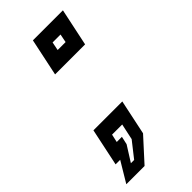

<svg xmlns="http://www.w3.org/2000/svg" viewBox="-229 -585 710 710"><g transform="rotate(-45 126.0 -230.0)"><path d="M-25.5 80 22.5 0H-1.5L29.5 -147H180.5L151.5 -9.5L70 80ZM41.5 37H58.5L106.5 -24L120 -87H67L60 -55.5H87L80 -24ZM75.5 -393.5 106.5 -540.5H263.5L232.5 -393.5ZM146 -450.5H187.5L194 -483.5H152.5Z"/></g></svg>

Font: Tourney Expanded SemiBold
Style: Italic
Weight: 600
Width: 7
Italic angle: -12°
Designer: Tyler Finck
Foundry: Etcetera Type Co
Version: Version 1.010; ttfautohint (v1.8.3)